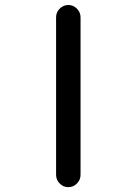

<svg xmlns="http://www.w3.org/2000/svg" viewBox="-20 -775 540 774"><path d="M206.1 -70.3V-705.1Q206.1 -725.6 220.7 -740.2Q235.4 -754.9 255.4 -754.9Q275.4 -754.9 290 -740.2Q304.7 -725.6 304.7 -705.1V-70.3Q304.7 -49.8 290 -35.2Q275.4 -20.5 255.4 -20.5Q235.4 -20.5 220.7 -35.2Q206.1 -49.8 206.1 -70.3Z"/></svg>

Font: Rounded Mgen+ 2m regular
Style: Regular
Weight: 400
Designer: [Source Han Sans]
Ryoko NISHIZUKA  (kana & ideographs); Paul D. Hunt (Latin, Greek & Cyrillic); Wenlong ZHANG  (bopomofo
Version: Version 1.059.20150602